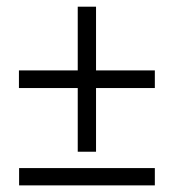

<svg xmlns="http://www.w3.org/2000/svg" viewBox="-20 -584 519 574"><path d="M442.9 -29.8H37.1V-81.5H442.9ZM267.1 -130.4H212.4V-320.8H36.6V-373.5H212.4V-564H267.1V-373.5H442.9V-320.8H267.1Z"/></svg>

Font: Munson
Style: Regular
Weight: 400
Designer: Paul James MIller
Foundry: High-Logic / Made with FontCreator
Version: Version 2.10;May 5, 2019;FontCreator 11.5.0.2430 64-bit